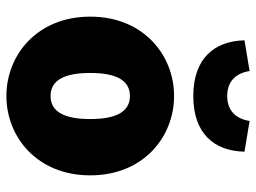

<svg xmlns="http://www.w3.org/2000/svg" viewBox="-120 -668 800 600"><g transform="rotate(90 280.0 -368.0)"><path d="M280 12C408 12 528 -84 528 -250C528 -416 408 -512 280 -512C152 -512 32 -416 32 -250C32 -84 152 12 280 12ZM280 -126C228 -126 208 -174 208 -250C208 -326 228 -374 280 -374C332 -374 352 -326 352 -250C352 -174 332 -126 280 -126ZM280 -572C398 -572 452 -638 454 -732L358 -748C352 -708 328 -678 280 -678C232 -678 208 -708 202 -748L106 -732C108 -638 163 -572 280 -572Z"/></g></svg>

Font: Source Sans Pro Black
Style: Regular
Weight: 900
Designer: Paul D. Hunt
Foundry: Adobe Systems Incorporated
Version: Version 3.006;hotconv 1.0.111;makeotfexe 2.5.65597